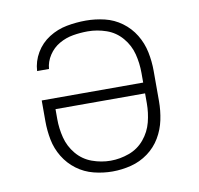

<svg xmlns="http://www.w3.org/2000/svg" viewBox="-66 -607 708 684"><g transform="rotate(-10 288.0 -265.0)"><path d="M288 8Q322 8 355.5 -0.5Q389 -9 417 -29.5Q445 -50 462.5 -79.5Q480 -109 487 -142.5Q494 -176 494 -210V-320Q494 -354 487 -388Q480 -422 462 -451.5Q444 -481 416 -501.5Q388 -522 354.5 -530Q321 -538 287 -538Q252 -538 217.5 -531.5Q183 -525 153 -506Q123 -487 105 -456.5Q87 -426 85 -391H128Q130 -417 145 -440Q160 -463 183.5 -476.5Q207 -490 233.5 -494.5Q260 -499 287 -499Q321 -499 354 -487.5Q387 -476 410 -449Q433 -422 441.5 -388.5Q450 -355 450 -320V-285H83V-210Q83 -176 89.5 -142.5Q96 -109 114 -79.5Q132 -50 159.5 -29.5Q187 -9 220.5 -0.5Q254 8 288 8ZM288 -31Q254 -31 221 -43Q188 -55 165.5 -82Q143 -109 134.5 -142.5Q126 -176 126 -210V-246H450V-210Q450 -176 441.5 -142.5Q433 -109 410.5 -82Q388 -55 355 -43Q322 -31 288 -31Z"/></g></svg>

Font: Iosevka Sparkle Extralight
Style: Regular
Weight: 200
Designer: Belleve Invis
Foundry: Belleve Invis
Version: Version 4.5.0; ttfautohint (v1.8.3)